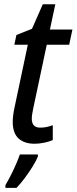

<svg xmlns="http://www.w3.org/2000/svg" viewBox="-20 -679 367 920"><path d="M146 9.8Q96.7 9.8 68.8 -15.6Q41 -41 41 -95.2Q41 -109.4 43.2 -127.2Q45.4 -145 49.8 -165L113.3 -464.8H48.8L58.6 -511.2L133.3 -541L185.1 -658.7H245.1L219.2 -537.6H327.1L311.5 -464.8H204.1L139.6 -161.1Q136.7 -147.5 134.5 -134Q132.3 -120.6 132.3 -109.9Q132.3 -89.8 141.8 -78.6Q151.4 -67.4 173.3 -67.4Q187.5 -67.4 202.4 -70.3Q217.3 -73.2 232.9 -79.1V-7.8Q216.8 -0.5 192.6 4.6Q168.5 9.8 146 9.8ZM5.9 221.2V208Q16.6 190.4 30 164.3Q43.5 138.2 55.7 110.4Q67.9 82.5 75.2 61H161.6V70.8Q153.8 90.8 136.7 118.4Q119.6 146 99.1 173.6Q78.6 201.2 59.1 221.2Z"/></svg>

Font: Open Sans SemiCondensed Medium
Style: Italic
Weight: 500
Width: 4
Italic angle: -12°
Designer: Monotype Design Team
Foundry: Monotype Imaging Inc.
Version: Version 3.000